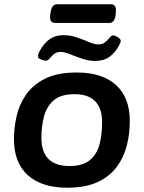

<svg xmlns="http://www.w3.org/2000/svg" viewBox="-20 -868 670 895"><path d="M294 7Q174 7 109.5 -51.5Q45 -110 45 -219Q45 -269 56.5 -323Q68 -377 99.5 -424Q131 -471 188.5 -500.5Q246 -530 338 -530Q457 -530 521 -471.5Q585 -413 585 -304Q585 -246 571.5 -191Q558 -136 525 -91Q492 -46 435.5 -19.5Q379 7 294 7ZM304 -94Q367 -94 400 -122.5Q433 -151 444.5 -197.5Q456 -244 456 -297Q456 -429 327 -429Q263 -429 230 -400Q197 -371 185 -324.5Q173 -278 173 -226Q173 -94 304 -94ZM193 -585Q186 -585 171.5 -590.5Q157 -596 157 -605Q157 -616 165 -630Q185 -667 211.5 -685.5Q238 -704 275 -704Q309 -704 339 -693.5Q369 -683 394.5 -672Q420 -661 439 -661Q458 -661 470.5 -671.5Q483 -682 491 -692.5Q499 -703 507 -703Q516 -703 529.5 -694.5Q543 -686 543 -677Q543 -671 534 -654Q516 -622 490 -603Q464 -584 424 -584Q393 -584 362.5 -594.5Q332 -605 306 -615.5Q280 -626 263 -626Q243 -626 231 -615.5Q219 -605 211 -595Q203 -585 193 -585ZM237 -761Q210 -761 214 -798L216 -811Q221 -848 246 -848H498Q524 -848 520 -811L519 -798Q514 -761 489 -761Z"/></svg>

Font: Asap Semi Expanded Semi Expanded SemiBold
Style: Italic
Weight: 600
Width: 6
Italic angle: -6°
Designer: Pablo Cosgaya
Foundry: Omnibus-Type
Version: Version 3.001; ttfautohint (v1.8.4.7-5d5b)